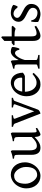

<svg xmlns="http://www.w3.org/2000/svg" viewBox="1205 -1870 680 3130"><g transform="rotate(-90 1545.0 -305.0)"><path d="M388.2 -222.2Q388.2 -260.7 375.5 -295.7Q362.8 -330.6 342.8 -357.2Q322.8 -383.8 297.4 -399.4Q272 -415 247.1 -415Q210 -415 184.6 -400.9Q159.2 -386.7 143.8 -362.1Q128.4 -337.4 121.6 -303.7Q114.7 -270 114.7 -231Q114.7 -192.4 128.4 -157.5Q142.1 -122.6 162.8 -96.2Q183.6 -69.8 208.5 -54.4Q233.4 -39.1 255.9 -39.1Q290.5 -39.1 315.4 -52Q340.3 -64.9 356.4 -88.9Q372.6 -112.8 380.4 -146.5Q388.2 -180.2 388.2 -222.2ZM463.9 -236.8Q463.9 -204.1 455.6 -172.9Q447.3 -141.6 432.6 -113.8Q418 -85.9 397.5 -62.3Q377 -38.6 352.3 -21.5Q327.6 -4.4 299.8 5.1Q272 14.6 242.2 14.6Q195.8 14.6 158.4 -2.9Q121.1 -20.5 94.5 -51.3Q67.9 -82 53.5 -124.5Q39.1 -167 39.1 -216.8Q39.1 -249 47.1 -280.3Q55.2 -311.5 69.6 -339.6Q84 -367.7 104.2 -391.4Q124.5 -415 149.2 -432.1Q173.8 -449.2 202.4 -459Q231 -468.8 261.2 -468.8Q307.1 -468.8 344.5 -451.2Q381.8 -433.6 408.4 -402.6Q435.1 -371.6 449.5 -329.1Q463.9 -286.6 463.9 -236.8Z M1024.9 -40Q1006.8 -28.3 990.2 -18.3Q973.6 -8.3 959.5 -1Q945.3 6.3 934.6 10.5Q923.8 14.6 918 14.6Q900.9 14.6 890.1 -8.1Q879.4 -30.8 876.5 -81.1Q846.2 -50.8 821 -32Q795.9 -13.2 774.7 -2.9Q753.4 7.3 735.6 11Q717.8 14.6 702.1 14.6Q679.2 14.6 658.2 8.3Q637.2 2 621.1 -14.9Q605 -31.7 595.5 -61Q585.9 -90.3 585.9 -136.2V-347.2Q585.9 -370.6 584.5 -383.5Q583 -396.5 576.9 -403.1Q570.8 -409.7 558.1 -412.1Q545.4 -414.6 522.9 -417V-436.5Q540.5 -438.5 555.9 -441.4Q571.3 -444.3 585.7 -448.2Q600.1 -452.1 614.7 -457.3Q629.4 -462.4 645.5 -468.8L659.2 -449.7V-163.1Q659.2 -128.9 664.3 -106Q669.4 -83 679 -69.3Q688.5 -55.7 702.4 -49.8Q716.3 -43.9 733.9 -43.9Q749.5 -43.9 765.9 -48.6Q782.2 -53.2 799.6 -63.2Q816.9 -73.2 835.9 -89.1Q855 -105 876.5 -127.9V-347.2Q876.5 -369.1 874.3 -382.3Q872.1 -395.5 864.7 -402.8Q857.4 -410.2 844 -413.1Q830.6 -416 808.1 -417V-436.5Q843.3 -440.9 875.5 -450.2Q907.7 -459.5 935.1 -468.8L949.7 -449.7V-124Q949.7 -93.8 951.9 -74.7Q954.1 -55.7 960.9 -50.8Q966.8 -46.9 981 -49.1Q995.1 -51.3 1020 -62Z M1515.6 -433.1Q1501 -429.7 1491.7 -426.8Q1482.4 -423.8 1476.6 -420.2Q1470.7 -416.5 1467.5 -411.9Q1464.4 -407.2 1461.9 -399.9L1323.7 -28.8Q1319.3 -18.1 1311 -10.5Q1302.7 -2.9 1293 2.2Q1283.2 7.3 1273.7 10.3Q1264.2 13.2 1257.8 14.6L1096.7 -399.9Q1092.3 -413.6 1079.6 -420.7Q1066.9 -427.7 1042.5 -433.1V-454.1H1231V-433.1Q1211.9 -430.7 1200 -428.2Q1188 -425.8 1181.4 -422.1Q1174.8 -418.5 1173.8 -413.1Q1172.9 -407.7 1175.8 -399.9L1295.9 -86.9L1408.7 -399.9Q1411.1 -407.2 1410.4 -412.4Q1409.7 -417.5 1403.8 -421.1Q1397.9 -424.8 1387 -427.5Q1376 -430.2 1357.9 -433.1V-454.1H1515.6Z M1744.1 -417.5Q1718.8 -417.5 1697.5 -407.7Q1676.3 -397.9 1659.9 -380.1Q1643.6 -362.3 1632.6 -337.6Q1621.6 -313 1617.2 -283.2H1826.2Q1837.4 -283.2 1841.1 -286.9Q1844.7 -290.5 1844.7 -300.8Q1844.7 -314 1841.1 -333.7Q1837.4 -353.5 1826.4 -372.3Q1815.4 -391.1 1795.7 -404.3Q1775.9 -417.5 1744.1 -417.5ZM1924.8 -272Q1916 -262.2 1901.4 -253.9Q1886.7 -245.6 1871.1 -239.3H1614.3Q1614.7 -201.2 1624.8 -166.7Q1634.8 -132.3 1653.6 -106.2Q1672.4 -80.1 1699 -64.5Q1725.6 -48.8 1758.8 -48.8Q1773.9 -48.8 1788.3 -50.8Q1802.7 -52.7 1819.3 -59.6Q1835.9 -66.4 1856.2 -79.6Q1876.5 -92.8 1903.8 -115.2Q1910.2 -111.8 1914.8 -105.5Q1919.4 -99.1 1921.9 -95.2Q1889.2 -59.6 1864.5 -37.8Q1839.8 -16.1 1818.1 -4.4Q1796.4 7.3 1775.1 11Q1753.9 14.6 1729 14.6Q1691.4 14.6 1657.5 -1.5Q1623.5 -17.6 1597.7 -47.1Q1571.8 -76.7 1556.4 -118.4Q1541 -160.2 1541 -211.9Q1541 -244.6 1548.3 -276.4Q1555.7 -308.1 1569.6 -336.4Q1583.5 -364.7 1603.5 -388.7Q1623.5 -412.6 1648.9 -430.2Q1659.7 -437.5 1673.1 -444.6Q1686.5 -451.7 1701.2 -457Q1715.8 -462.4 1730.2 -465.6Q1744.6 -468.8 1757.8 -468.8Q1789.6 -468.8 1814.5 -460Q1839.4 -451.2 1857.9 -436.3Q1876.5 -421.4 1889.2 -401.6Q1901.9 -381.8 1909.9 -359.9Q1918 -337.9 1921.4 -315.2Q1924.8 -292.5 1924.8 -272Z M2339.8 -450.7Q2344.2 -447.8 2344 -433.6Q2343.8 -419.4 2340.1 -400.9Q2336.4 -382.3 2330.6 -362.8Q2324.7 -343.3 2318.8 -330.1H2297.9Q2294.9 -349.6 2289.6 -363.3Q2284.2 -377 2277.1 -385Q2270 -393.1 2261.5 -396.7Q2252.9 -400.4 2243.7 -400.4Q2232.9 -400.4 2218.5 -391.4Q2204.1 -382.3 2189 -363Q2173.8 -343.8 2158.9 -313.7Q2144 -283.7 2132.3 -242.2V-50.8Q2132.3 -43.5 2150.6 -35.6Q2168.9 -27.8 2214.8 -21V0H1990.7V-21Q2022.9 -28.3 2041 -35.4Q2059.1 -42.5 2059.1 -50.8V-335Q2059.1 -351.1 2058.1 -362.1Q2057.1 -373 2055.7 -379.9Q2054.2 -386.7 2052 -390.6Q2049.8 -394.5 2047.9 -397Q2044.4 -400.4 2040.3 -402.6Q2036.1 -404.8 2029.5 -406.2Q2022.9 -407.7 2013.7 -408.4Q2004.4 -409.2 1990.7 -410.2V-429.7Q2022.5 -438 2053 -446.5Q2083.5 -455.1 2107.9 -468.8L2125 -451.7L2131.3 -340.8Q2144.5 -367.7 2159.9 -391.1Q2175.3 -414.6 2192.9 -431.9Q2210.4 -449.2 2229.7 -459Q2249 -468.8 2270 -468.8Q2285.6 -468.8 2303.7 -464.8Q2321.8 -460.9 2339.8 -450.7Z M2689.9 -57.1Q2666 -39.6 2642.6 -26.1Q2619.1 -12.7 2597.9 -3.7Q2576.7 5.4 2558.6 10Q2540.5 14.6 2527.8 14.6Q2510.7 14.6 2495.4 8.3Q2480 2 2468.3 -12.5Q2456.5 -26.9 2449.7 -50.3Q2442.9 -73.7 2442.9 -107.9V-407.7H2379.9L2369.6 -421.4L2407.7 -454.1H2442.9V-574.2L2501 -625L2516.1 -612.8V-454.1H2675.8L2689.9 -439.9Q2685.5 -433.1 2679 -425.3Q2672.4 -417.5 2665.5 -410.6Q2658.7 -403.8 2652.1 -398.2Q2645.5 -392.6 2640.6 -390.6Q2628.9 -396.5 2605 -402.1Q2581.1 -407.7 2541.5 -407.7H2516.1V-149.9Q2516.1 -120.6 2518.8 -101.1Q2521.5 -81.5 2527.8 -70.1Q2534.2 -58.6 2544.2 -53.7Q2554.2 -48.8 2568.8 -48.8Q2585.9 -48.8 2611.8 -55.7Q2637.7 -62.5 2675.8 -82Z M3045.9 -138.2Q3045.9 -103.5 3036.1 -78.9Q3026.4 -54.2 3010.7 -37.1Q2995.1 -20 2976.1 -9.8Q2957 0.5 2938.5 5.9Q2919.9 11.2 2903.6 12.9Q2887.2 14.6 2877.9 14.6Q2854.5 14.6 2821.5 5.9Q2788.6 -2.9 2755.9 -21Q2752.4 -22.5 2751.2 -36.9Q2750 -51.3 2750.7 -70.1Q2751.5 -88.9 2753.7 -107.9Q2755.9 -127 2759.3 -138.2L2780.3 -132.8Q2781.2 -112.3 2791 -94.2Q2800.8 -76.2 2817.1 -63Q2833.5 -49.8 2855.2 -42Q2877 -34.2 2902.3 -34.2Q2919.9 -34.2 2934.6 -39.8Q2949.2 -45.4 2960 -55.4Q2970.7 -65.4 2976.6 -79.6Q2982.4 -93.8 2982.4 -110.8Q2982.4 -130.4 2971.9 -145.5Q2961.4 -160.6 2944.3 -173.1Q2927.2 -185.5 2905.5 -196.5Q2883.8 -207.5 2861.3 -219.2Q2840.8 -229.5 2821.8 -241.2Q2802.7 -252.9 2787.8 -267.6Q2772.9 -282.2 2763.9 -300.3Q2754.9 -318.4 2754.9 -341.8Q2754.9 -372.1 2767.1 -395.8Q2779.3 -419.4 2799.6 -435.5Q2819.8 -451.7 2845.9 -460.2Q2872.1 -468.8 2899.9 -468.8Q2915 -468.8 2933.3 -466.1Q2951.7 -463.4 2969.5 -458.5Q2987.3 -453.6 3002.9 -446.8Q3018.6 -439.9 3028.3 -431.2Q3031.2 -428.2 3029.1 -418Q3026.9 -407.7 3022.2 -395.5Q3017.6 -383.3 3012.2 -372.6Q3006.8 -361.8 3003.9 -357.9L2984.9 -361.8Q2961.4 -397 2936.3 -410.9Q2911.1 -424.8 2887.2 -424.8Q2871.1 -424.8 2858.4 -419.4Q2845.7 -414.1 2836.7 -405.5Q2827.6 -397 2823 -386.7Q2818.4 -376.5 2818.4 -366.2Q2818.4 -350.6 2827.6 -338.1Q2836.9 -325.7 2852.1 -314.7Q2867.2 -303.7 2886.5 -293.7Q2905.8 -283.7 2926.3 -272.9Q2947.3 -262.2 2968.8 -250Q2990.2 -237.8 3007.3 -221.9Q3024.4 -206.1 3035.2 -185.8Q3045.9 -165.5 3045.9 -138.2Z"/></g></svg>

Font: Gentium Plus Am
Style: Regular
Weight: 400
Designer: J. Victor Gaultney, Annie Olsen, Iska Routamaa, Becca Hirsbrunner
Foundry: SIL International
Version: Version 5.000